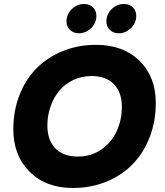

<svg xmlns="http://www.w3.org/2000/svg" viewBox="-20 -937 826 964"><path d="M762.2 -419.9Q762.2 -327.6 731.4 -248.3Q700.7 -168.9 646.2 -112.8Q591.8 -56.6 513.9 -24.9Q436 6.8 345.2 6.8Q210.4 6.8 128.7 -74.7Q46.9 -156.2 46.9 -288.1Q46.9 -380.4 77.6 -459.2Q108.4 -538.1 162.8 -593.5Q217.3 -648.9 294.7 -680.4Q372.1 -711.9 461.9 -711.9Q598.6 -711.9 680.4 -631.6Q762.2 -551.3 762.2 -419.9ZM217.8 -306.2Q217.8 -233.9 257.8 -192.4Q297.9 -150.9 371.1 -150.9Q437 -150.9 488 -185.8Q539.1 -220.7 565.4 -277.3Q591.8 -334 591.8 -400.9Q591.8 -473.1 552 -514.2Q512.2 -555.2 439.9 -555.2Q389.6 -555.2 347.4 -535.2Q305.2 -515.1 277.1 -481Q249 -446.8 233.4 -401.6Q217.8 -356.4 217.8 -306.2ZM376 -770Q348.6 -770 331.3 -786.9Q314 -803.7 314 -830.1Q314 -865.7 340.6 -891.4Q367.2 -917 401.9 -917Q429.7 -917 446.8 -900.1Q463.9 -883.3 463.9 -856.9Q463.9 -821.3 437.3 -795.7Q410.6 -770 376 -770ZM576.2 -770Q548.8 -770 531.5 -786.9Q514.2 -803.7 514.2 -830.1Q514.2 -865.7 540.8 -891.4Q567.4 -917 602.1 -917Q629.9 -917 647 -900.1Q664.1 -883.3 664.1 -856.9Q664.1 -821.3 637.5 -795.7Q610.8 -770 576.2 -770Z"/></svg>

Font: Poppins
Style: Bold Italic
Weight: 700
Italic angle: -10°
Designer: Ninad Kale (Devanagari), Jonny Pinhorn (Latin)
Foundry: Indian Type Foundry
Version: Version 3.200;PS 1.000;hotconv 16.6.54;makeotf.lib2.5.65590